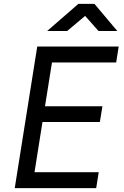

<svg xmlns="http://www.w3.org/2000/svg" viewBox="-20 -970 640 990"><path d="M56 0 172 -730H592L579 -648H248L212 -422H508L495 -341H199L158 -82H489L476 0ZM223 -810 384 -950H467L585 -810H488L419 -888L326 -810Z"/></svg>

Font: NKDuy Mono
Style: Italic
Weight: 400
Italic angle: -9°
Monospace: yes
Designer: NKDuy
Foundry: NKDuy
Version: Version 2.251; ttfautohint (v1.8.4.7-5d5b)